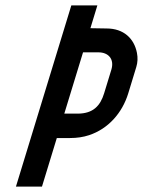

<svg xmlns="http://www.w3.org/2000/svg" viewBox="-20 -688 566 708"><path d="M38.8 0H134.8L189.5 -179H238.5C263.9 -179 287.1 -182.5 308.3 -189.5C379.2 -213 430.8 -271.3 453 -344L482.6 -441C487.7 -457.7 488.5 -475 485 -493C474.7 -546.1 436 -583 373.1 -583L313.4 -584L339 -668H243ZM266.1 -269H217.1L286.2 -495H343.2C379.4 -495 402.6 -470.4 390.6 -431L364 -344C350 -298.4 324 -269 266.1 -269Z"/></svg>

Font: Din Kursivschrift
Style: Eng
Weight: 400
Version: Version 1.089